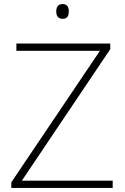

<svg xmlns="http://www.w3.org/2000/svg" viewBox="-20 -929 617 949"><path d="M289 -909C267 -909 258 -893 258 -873C258 -851 267 -836 289 -836C313 -836 320 -851 320 -873C320 -893 313 -909 289 -909ZM537 0V-36H88L525 -686V-714H61V-678H474L36 -28V0Z"/></svg>

Font: Noto Sans Thai Looped ExtraLight
Style: Regular
Weight: 200
Designer: Sasikarn Vongin, Ben Mitchell
Foundry: The Fontpad Ltd
Version: Version 1.001